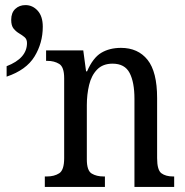

<svg xmlns="http://www.w3.org/2000/svg" viewBox="-20 -734 728 754"><path d="M156 0V-41H164Q193 -41 212.5 -53.5Q232 -66 232 -113V-427Q232 -471 212.5 -483Q193 -495 166 -495H161V-536H307L318 -454H322Q345 -507 377.5 -526.5Q410 -546 455 -546Q522 -546 559.5 -499Q597 -452 597 -349V-113Q597 -66 614 -53.5Q631 -41 660 -41H664V0H508V-346Q508 -411 489 -447.5Q470 -484 422 -484Q384 -484 361.5 -461Q339 -438 330 -400.5Q321 -363 321 -321V-108Q321 -64 340 -52.5Q359 -41 387 -41H392V0ZM6 -474Q86 -505 86 -565Q86 -580 76.5 -588Q67 -596 55 -603Q43 -610 33.5 -621.5Q24 -633 24 -656Q24 -684 40 -699Q56 -714 80 -714Q108 -714 128 -692Q148 -670 148 -629Q148 -565 115.5 -512Q83 -459 6 -433Z"/></svg>

Font: Noto Serif Condensed
Style: Regular
Weight: 400
Width: 3
Designer: Monotype Design Team
Foundry: Monotype Imaging Inc.
Version: Version 2.013; ttfautohint (v1.8.4.7-5d5b)